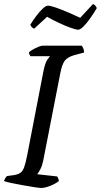

<svg xmlns="http://www.w3.org/2000/svg" viewBox="-30 -930 499 950"><path d="M174 0Q165 0 139.5 -4Q114 -8 83 -13.5Q52 -19 26 -24.5Q0 -30 -10 -34Q-8 -42 -3.5 -49Q1 -56 5 -59L35 -63Q57 -66 69.5 -74Q82 -82 89.5 -102.5Q97 -123 105 -164L184 -573Q193 -619 204.5 -635Q216 -651 218 -652H121Q119 -655 116.5 -659Q114 -663 113 -671Q120 -678 133.5 -685.5Q147 -693 160.5 -698.5Q174 -704 180 -704H374Q378 -700 382 -691Q386 -682 386 -670L337 -657Q303 -647 290 -629Q277 -611 269 -571L184 -136Q179 -111 170 -93.5Q161 -76 154 -68L253 -57Q255 -54 258 -47.5Q261 -41 261 -34Q245 -21 218.5 -10.5Q192 0 174 0ZM357 -783Q346 -783 319.5 -792.5Q293 -802 261 -817Q229 -832 203 -847L139 -788Q135 -790 129 -794.5Q123 -799 120 -808Q133 -829 149.5 -851Q166 -873 181.5 -887.5Q197 -902 207 -902Q219 -902 246.5 -892.5Q274 -883 306.5 -869Q339 -855 367 -842L430 -910Q438 -907 442.5 -901Q447 -895 449 -890Q435 -866 417.5 -841Q400 -816 383.5 -799.5Q367 -783 357 -783Z"/></svg>

Font: Texturina 72pt 72pt Medium
Style: Italic
Weight: 500
Italic angle: -11°
Designer: Guillermo Torres Carreño
Foundry: Omnibus-Type
Version: Version 1.002; ttfautohint (v1.8.3)